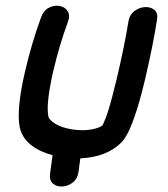

<svg xmlns="http://www.w3.org/2000/svg" viewBox="-20 -554 593 679"><path d="M157 60Q154 84 167.5 95.5Q181 107 201.5 105.5Q222 104 238.5 90.5Q255 77 258 52L264 6Q356 2 408 -49Q424 -65 437 -94Q447 -115 457 -145Q474 -194 492 -269Q522 -397 535 -483Q540 -507 526.5 -518.5Q513 -530 493 -529Q473 -528 455.5 -515Q438 -502 434 -477Q421 -395 392 -272Q375 -201 361 -157Q353 -133 346 -118Q344 -113 342 -110Q330 -101 302 -96Q274 -91 238 -96Q199 -102 176 -116Q153 -130 151 -143Q142 -186 168 -301Q190 -395 220 -476Q229 -500 219 -515Q209 -530 190 -533Q171 -536 152.5 -526.5Q134 -517 125 -492Q92 -402 69 -303Q37 -166 50 -103Q66 -33 166 -5L157 60Z"/></svg>

Font: Balsamiq Sans
Style: Italic
Weight: 400
Italic angle: -12°
Designer: Michael Angeles
Foundry: Balsamiq SRL
Version: Version 1.020; ttfautohint (v1.8.4.7-5d5b);gftools[0.9.26]